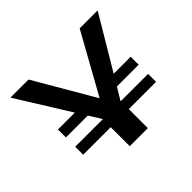

<svg xmlns="http://www.w3.org/2000/svg" viewBox="-143 -814 1006 1006"><g transform="rotate(-45 360.0 -311.0)"><path d="M433 -200H635V-141H433V0H299V-141H95V-200H299V-202L257 -269H95V-328H220L37 -622H171L365 -289L550 -622H683L508 -328H634V-269H473L433 -203Z"/></g></svg>

Font: Sarpanch SemiBold
Style: Regular
Weight: 600
Designer: Manushi Parikh (Devanagari and Latin), Jyotish Sonowal (Devanagari)
Foundry: Indian Type Foundry
Version: Version 2.004;PS 1.0;hotconv 1.0.78;makeotf.lib2.5.61930; tt